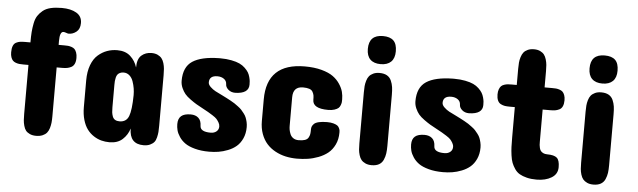

<svg xmlns="http://www.w3.org/2000/svg" viewBox="-46 -866 3446 1037"><g transform="rotate(5 1677.0 -348.0)"><path d="M252 -500H282.2Q294.9 -500 303.2 -499.3Q311.5 -498.5 322 -495.1Q332.5 -491.7 338.9 -485.4Q345.2 -479 349.6 -467Q354 -455.1 354 -438Q354 -418.5 347.9 -405.8Q341.8 -393.1 330.6 -387.5Q319.3 -381.8 308.3 -379.9Q297.4 -377.9 282.2 -377.9H252V-112.8Q252 -92.8 250.5 -78.4Q249 -64 244.4 -48.3Q239.7 -32.7 231.4 -22.7Q223.1 -12.7 208.3 -6.3Q193.4 0 172.9 0Q153.3 0 139.2 -6.6Q125 -13.2 117.4 -22.7Q109.9 -32.2 105.5 -48.3Q101.1 -64.5 100.1 -78.4Q99.1 -92.3 99.1 -112.8V-377.9H70.8Q58.1 -377.9 49.1 -378.9Q40 -379.9 30 -383.5Q20 -387.2 13.9 -393.6Q7.8 -399.9 3.9 -411.1Q0 -422.4 0 -438Q0 -459 5.4 -472.4Q10.7 -485.8 22 -491.5Q33.2 -497.1 43.5 -498.5Q53.7 -500 70.8 -500H99.1Q99.1 -533.7 100.8 -556.4Q102.5 -579.1 107.4 -604Q112.3 -628.9 122.6 -644.8Q132.8 -660.6 149.4 -674.3Q166 -688 191.7 -694.1Q217.3 -700.2 252 -700.2Q300.8 -700.2 331.3 -682.4Q361.8 -664.6 361.8 -627.9Q361.8 -595.7 342.5 -580.3Q323.2 -564.9 300.8 -564.9Q295.9 -564.9 286.9 -568.4Q277.8 -571.8 272 -571.8Q252 -571.8 252 -521Z M831.1 -112.8Q831.1 -92.3 830.1 -79.1Q829.1 -65.9 825.2 -49.3Q821.3 -32.7 813.5 -23.2Q805.7 -13.7 791 -6.8Q776.4 0 755.9 0Q679.2 0 679.2 -84Q668.5 -48.8 641.8 -24.4Q615.2 0 570.8 0Q547.9 0 526.6 -5.6Q505.4 -11.2 485.1 -24.4Q464.8 -37.6 450 -57.4Q435.1 -77.1 426 -107.9Q417 -138.7 417 -176.8V-321.8Q417 -369.6 430.4 -405.3Q443.8 -440.9 466.8 -460.7Q489.7 -480.5 515.6 -489.7Q541.5 -499 570.8 -499Q615.2 -499 641.8 -474.6Q668.5 -450.2 679.2 -415Q679.2 -460.9 701.4 -480.5Q723.6 -500 755.9 -500Q775.4 -500 789.3 -493.4Q803.2 -486.8 811.3 -476.8Q819.3 -466.8 824 -451.2Q828.6 -435.5 829.8 -420.7Q831.1 -405.8 831.1 -386.2ZM570.8 -311V-189.9Q570.8 -173.8 572 -162.8Q573.2 -151.9 577.4 -140.4Q581.5 -128.9 591.1 -123Q600.6 -117.2 615.2 -117.2Q652.3 -117.2 665.3 -150.6Q678.2 -184.1 679.2 -265.1Q679.2 -283.2 676.3 -301.5Q673.3 -319.8 666.7 -338.9Q660.2 -357.9 646.7 -369.9Q633.3 -381.8 615.2 -381.8Q603.5 -381.8 595 -377.7Q586.4 -373.5 581.8 -367.2Q577.1 -360.8 574.7 -350.8Q572.3 -340.8 571.5 -332Q570.8 -323.2 570.8 -311Z M1077.6 -369.1Q1077.6 -356.9 1090.3 -344.7Q1103 -332.5 1117.7 -324.5Q1132.3 -316.4 1158.7 -304.2Q1174.3 -296.4 1180.9 -293Q1187.5 -289.6 1202.6 -281.5Q1217.8 -273.4 1225.1 -268.3Q1232.4 -263.2 1245.1 -253.9Q1257.8 -244.6 1264.4 -237.3Q1271 -230 1279.5 -219Q1288.1 -208 1292.2 -197.5Q1296.4 -187 1299.6 -173.6Q1302.7 -160.2 1302.7 -146Q1302.7 -111.3 1290.3 -84.2Q1277.8 -57.1 1258.5 -40.8Q1239.3 -24.4 1213.1 -14.2Q1187 -3.9 1162.4 0Q1137.7 3.9 1111.8 3.9Q1067.9 3.9 1033.9 -5.4Q1000 -14.6 980.5 -28.6Q960.9 -42.5 948.5 -61.3Q936 -80.1 931.9 -96.7Q927.7 -113.3 927.7 -129.9Q927.7 -159.7 944.3 -173.8Q960.9 -188 995.6 -188Q1022 -188 1037.6 -173.8Q1053.2 -159.7 1053.7 -130.9Q1054.7 -99.1 1110.8 -99.1Q1130.4 -99.1 1142.6 -109.4Q1154.8 -119.6 1154.8 -136.2Q1154.8 -147.5 1148.4 -158.2Q1142.1 -168.9 1135.5 -176.3Q1128.9 -183.6 1112.3 -194.1Q1095.7 -204.6 1087.6 -209.2Q1079.6 -213.9 1058.6 -225.1Q1034.7 -237.8 1021.5 -245.6Q1008.3 -253.4 988.3 -267.8Q968.3 -282.2 957.8 -294.9Q947.3 -307.6 939 -326.2Q930.7 -344.7 930.7 -365.2Q930.7 -439.9 978 -471.2Q1025.4 -502.4 1120.6 -503.9H1128.9Q1162.1 -503.9 1189.2 -498.5Q1216.3 -493.2 1233.4 -485.1Q1250.5 -477.1 1263.2 -464.8Q1275.9 -452.6 1282.5 -441.7Q1289.1 -430.7 1292.7 -417Q1296.4 -403.3 1297.1 -394.8Q1297.9 -386.2 1297.9 -376Q1297.9 -327.1 1224.6 -325.2Q1201.7 -325.2 1186.8 -338.4Q1171.9 -351.6 1171.9 -367.2Q1171.4 -385.3 1157 -395.5Q1142.6 -405.8 1121.6 -405.8Q1077.6 -405.8 1077.6 -369.1Z M1533.2 -328.1V-172.9Q1533.2 -162.6 1534.9 -152.3Q1536.6 -142.1 1541.7 -129.2Q1546.9 -116.2 1558.6 -108.2Q1570.3 -100.1 1587.4 -100.1Q1608.9 -100.1 1622.1 -104.7Q1635.3 -109.4 1640.9 -119.4Q1646.5 -129.4 1647.9 -138.7Q1649.4 -147.9 1649.4 -164.1Q1649.4 -172.4 1651.9 -179.2Q1654.3 -186 1662.1 -194.1Q1669.9 -202.1 1688 -206.5Q1706.1 -210.9 1733.4 -210.9Q1753.4 -210.9 1767.8 -206.8Q1782.2 -202.6 1789.1 -197.5Q1795.9 -192.4 1799.6 -184.1Q1803.2 -175.8 1803.7 -171.1Q1804.2 -166.5 1804.2 -160.2Q1804.2 -123.5 1790.3 -94.7Q1776.4 -65.9 1754.6 -48.3Q1732.9 -30.8 1703.4 -19.5Q1673.8 -8.3 1645.5 -4.2Q1617.2 0 1587.4 0Q1555.2 0 1525.6 -6.6Q1496.1 -13.2 1469.5 -27.6Q1442.9 -42 1423.6 -63.5Q1404.3 -85 1392.8 -116.2Q1381.3 -147.5 1381.3 -186V-303.2Q1381.3 -500 1587.4 -500Q1638.7 -500 1678.2 -489.3Q1717.8 -478.5 1740.7 -461.9Q1763.7 -445.3 1778.3 -423.1Q1793 -400.9 1798.1 -380.9Q1803.2 -360.8 1803.2 -339.8Q1803.2 -330.6 1802.7 -325Q1802.2 -319.3 1798.6 -309.1Q1794.9 -298.8 1788.1 -292.7Q1781.2 -286.6 1766.8 -281.7Q1752.4 -276.9 1732.4 -276.9Q1648.4 -276.9 1648.4 -324.2Q1648.4 -339.4 1647 -347.9Q1645.5 -356.4 1640.1 -366.7Q1634.8 -377 1621.6 -381.6Q1608.4 -386.2 1587.4 -386.2Q1533.2 -386.2 1533.2 -328.1Z M1916.5 -111.8V-388.2Q1916.5 -407.2 1917.7 -421.6Q1918.9 -436 1923.6 -451.7Q1928.2 -467.3 1936.3 -477.1Q1944.3 -486.8 1958.5 -493.4Q1972.7 -500 1992.2 -500Q2016.6 -500 2032.5 -491Q2048.3 -481.9 2055.9 -464.6Q2063.5 -447.3 2065.9 -429.9Q2068.4 -412.6 2068.4 -388.2V-111.8Q2068.4 -87.4 2065.9 -70.1Q2063.5 -52.7 2055.9 -35.4Q2048.3 -18.1 2032.5 -9Q2016.6 0 1992.2 0Q1972.7 0 1958.5 -6.6Q1944.3 -13.2 1936.3 -22.9Q1928.2 -32.7 1923.6 -48.3Q1918.9 -64 1917.7 -78.4Q1916.5 -92.8 1916.5 -111.8ZM2069.3 -624Q2069.3 -586.4 2049.6 -567.1Q2029.8 -547.9 1993.2 -547.9Q1956.5 -547.9 1937 -567.1Q1917.5 -586.4 1917.5 -624Q1917.5 -700.2 1993.2 -700.2Q2031.7 -700.2 2050.5 -681.9Q2069.3 -663.6 2069.3 -624Z M2345.2 -369.1Q2345.2 -356.9 2357.9 -344.7Q2370.6 -332.5 2385.3 -324.5Q2399.9 -316.4 2426.3 -304.2Q2441.9 -296.4 2448.5 -293Q2455.1 -289.6 2470.2 -281.5Q2485.4 -273.4 2492.7 -268.3Q2500 -263.2 2512.7 -253.9Q2525.4 -244.6 2532 -237.3Q2538.6 -230 2547.1 -219Q2555.7 -208 2559.8 -197.5Q2564 -187 2567.1 -173.6Q2570.3 -160.2 2570.3 -146Q2570.3 -111.3 2557.9 -84.2Q2545.4 -57.1 2526.1 -40.8Q2506.8 -24.4 2480.7 -14.2Q2454.6 -3.9 2429.9 0Q2405.3 3.9 2379.4 3.9Q2335.4 3.9 2301.5 -5.4Q2267.6 -14.6 2248 -28.6Q2228.5 -42.5 2216.1 -61.3Q2203.6 -80.1 2199.5 -96.7Q2195.3 -113.3 2195.3 -129.9Q2195.3 -159.7 2211.9 -173.8Q2228.5 -188 2263.2 -188Q2289.6 -188 2305.2 -173.8Q2320.8 -159.7 2321.3 -130.9Q2322.3 -99.1 2378.4 -99.1Q2397.9 -99.1 2410.2 -109.4Q2422.4 -119.6 2422.4 -136.2Q2422.4 -147.5 2416 -158.2Q2409.7 -168.9 2403.1 -176.3Q2396.5 -183.6 2379.9 -194.1Q2363.3 -204.6 2355.2 -209.2Q2347.2 -213.9 2326.2 -225.1Q2302.2 -237.8 2289.1 -245.6Q2275.9 -253.4 2255.9 -267.8Q2235.8 -282.2 2225.3 -294.9Q2214.8 -307.6 2206.5 -326.2Q2198.2 -344.7 2198.2 -365.2Q2198.2 -439.9 2245.6 -471.2Q2293 -502.4 2388.2 -503.9H2396.5Q2429.7 -503.9 2456.8 -498.5Q2483.9 -493.2 2501 -485.1Q2518.1 -477.1 2530.8 -464.8Q2543.5 -452.6 2550 -441.7Q2556.6 -430.7 2560.3 -417Q2564 -403.3 2564.7 -394.8Q2565.4 -386.2 2565.4 -376Q2565.4 -327.1 2492.2 -325.2Q2469.2 -325.2 2454.3 -338.4Q2439.5 -351.6 2439.5 -367.2Q2439 -385.3 2424.6 -395.5Q2410.2 -405.8 2389.2 -405.8Q2345.2 -405.8 2345.2 -369.1Z M2708 -500H2735.8V-587.9Q2735.8 -606.9 2737.1 -621.3Q2738.3 -635.7 2743.2 -651.4Q2748 -667 2755.9 -677Q2763.7 -687 2778.1 -693.6Q2792.5 -700.2 2812 -700.2Q2831.5 -700.2 2845.5 -693.6Q2859.4 -687 2867.2 -677Q2875 -667 2879.6 -651.4Q2884.3 -635.7 2885.5 -621.3Q2886.7 -606.9 2886.7 -587.9V-500H2927.7Q2940.4 -500 2949 -499.3Q2957.5 -498.5 2968 -495.1Q2978.5 -491.7 2984.9 -485.6Q2991.2 -479.5 2995.6 -468Q3000 -456.5 3000 -439.9Q3000 -420.4 2994.1 -407.5Q2988.3 -394.5 2976.6 -388.9Q2964.8 -383.3 2954.1 -381.6Q2943.4 -379.9 2927.7 -379.9H2886.7V-205.1Q2886.7 -194.8 2887.2 -188Q2887.7 -181.2 2890.1 -171.4Q2892.6 -161.6 2897.2 -155.8Q2901.9 -149.9 2910.6 -145.5Q2919.4 -141.1 2932.1 -141.1Q2969.7 -141.1 2984.9 -127.9Q3000 -114.7 3000 -77.1Q3000 -39.6 2967.5 -19.8Q2935.1 0 2886.7 0Q2856.4 0 2833.3 -5.9Q2810.1 -11.7 2794.2 -21Q2778.3 -30.3 2767.3 -46.6Q2756.3 -63 2750.2 -78.6Q2744.1 -94.2 2740.7 -119.1Q2737.3 -144 2736.6 -164.1Q2735.8 -184.1 2735.8 -214.8V-379.9H2708Q2692.4 -379.9 2681.6 -381.6Q2670.9 -383.3 2659.7 -388.9Q2648.4 -394.5 2642.6 -407.5Q2636.7 -420.4 2636.7 -439.9Q2636.7 -456.5 2641.1 -468Q2645.5 -479.5 2651.6 -485.6Q2657.7 -491.7 2668.2 -495.1Q2678.7 -498.5 2687 -499.3Q2695.3 -500 2708 -500Z M3118.7 -111.8V-388.2Q3118.7 -407.2 3119.9 -421.6Q3121.1 -436 3125.7 -451.7Q3130.4 -467.3 3138.4 -477.1Q3146.5 -486.8 3160.6 -493.4Q3174.8 -500 3194.3 -500Q3218.8 -500 3234.6 -491Q3250.5 -481.9 3258.1 -464.6Q3265.6 -447.3 3268.1 -429.9Q3270.5 -412.6 3270.5 -388.2V-111.8Q3270.5 -87.4 3268.1 -70.1Q3265.6 -52.7 3258.1 -35.4Q3250.5 -18.1 3234.6 -9Q3218.8 0 3194.3 0Q3174.8 0 3160.6 -6.6Q3146.5 -13.2 3138.4 -22.9Q3130.4 -32.7 3125.7 -48.3Q3121.1 -64 3119.9 -78.4Q3118.7 -92.8 3118.7 -111.8ZM3271.5 -624Q3271.5 -586.4 3251.7 -567.1Q3231.9 -547.9 3195.3 -547.9Q3158.7 -547.9 3139.2 -567.1Q3119.6 -586.4 3119.6 -624Q3119.6 -700.2 3195.3 -700.2Q3233.9 -700.2 3252.7 -681.9Q3271.5 -663.6 3271.5 -624Z"/></g></svg>

Font: Concert One
Style: Regular
Weight: 400
Designer: Johan Kallas, Mihkel Virkus
Foundry: Johan Kallas, Mihkel Virkus
Version: Version 1.003